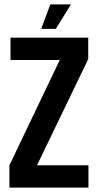

<svg xmlns="http://www.w3.org/2000/svg" viewBox="-20 -857 449 877"><path d="M28 -685H383V-587L149 -102H384V0H23V-102L253 -583H28ZM210 -837H304L235 -725H168Z"/></svg>

Font: Khand Semibold
Style: Regular
Weight: 600
Designer: Devanagari: Sanchit Sawaria, Jyotish Sonowal; Latin: Satya Rajpurohit
Foundry: Indian Type Foundry
Version: Version 1.100;PS 1.0;hotconv 1.0.78;makeotf.lib2.5.61930; tt